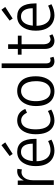

<svg xmlns="http://www.w3.org/2000/svg" viewBox="904 -1654 760 2607"><g transform="rotate(-90 1283.5 -351.0)"><path d="M138.7 0V-279.3Q138.7 -375 191.4 -418Q217.8 -438.5 249 -438.5Q267.6 -438.5 286.1 -432.6L293.9 -493.2Q279.3 -497.1 262.7 -497.1Q181.6 -497.1 140.6 -415Q138.7 -410.2 136.7 -406.2L134.8 -489.3H75.2V0Z M690.4 -32.2 670.9 -77.1Q606.4 -44.9 548.8 -44.9Q452.1 -44.9 415 -137.7Q398.4 -179.7 397.5 -234.4H701.2V-258.8Q699.2 -496.1 524.4 -497.1Q420.9 -497.1 368.2 -404.3Q331.1 -339.8 331.1 -246.1Q331.1 -84 429.7 -21.5Q477.5 8.8 541 8.8Q617.2 7.8 690.4 -32.2ZM523.4 -445.3Q608.4 -445.3 629.9 -347.7Q635.7 -319.3 635.7 -286.1L399.4 -285.2Q412.1 -411.1 486.3 -439.5Q503.9 -445.3 523.4 -445.3ZM653.3 -659.2 615.2 -710.9 467.8 -599.6 496.1 -558.6Z M1098.6 -34.2 1079.1 -80.1Q1015.6 -44.9 962.9 -44.9Q867.2 -44.9 839.8 -155.3Q830.1 -194.3 830.1 -244.1Q830.1 -391.6 902.3 -431.6Q924.8 -443.4 951.2 -443.4Q1018.6 -442.4 1055.7 -364.3L1107.4 -386.7Q1069.3 -483.4 976.6 -495.1Q964.8 -497.1 953.1 -497.1Q847.7 -497.1 796.9 -399.4Q763.7 -335.9 763.7 -245.1Q763.7 -78.1 855.5 -17.6Q896.5 8.8 949.2 8.8Q1024.4 7.8 1098.6 -34.2Z M1348.6 -43.9Q1260.7 -43.9 1228.5 -139.6Q1212.9 -184.6 1212.9 -243.2Q1212.9 -369.1 1278.3 -419.9Q1310.5 -444.3 1350.6 -444.3Q1438.5 -444.3 1470.7 -344.7Q1484.4 -299.8 1484.4 -243.2Q1484.4 -109.4 1414.1 -62.5Q1384.8 -43.9 1348.6 -43.9ZM1352.5 -497.1Q1238.3 -497.1 1182.6 -397.5Q1146.5 -333 1146.5 -243.2Q1146.5 -76.2 1244.1 -17.6Q1288.1 8.8 1346.7 8.8Q1466.8 8.8 1519.5 -96.7Q1550.8 -158.2 1550.8 -243.2Q1550.8 -407.2 1458 -467.8Q1413.1 -497.1 1352.5 -497.1Z M1754.9 8.8Q1781.2 8.8 1815.4 -3.9L1801.8 -51.8Q1785.2 -43.9 1767.6 -43.9Q1726.6 -45.9 1725.6 -100.6V-708H1662.1V-93.8Q1662.1 -14.6 1722.7 3.9Q1738.3 8.8 1754.9 8.8Z M2121.1 -19.5 2102.5 -60.5Q2072.3 -43.9 2049.8 -43.9Q1988.3 -51.8 1985.4 -136.7V-437.5H2102.5V-488.3H1985.4V-620.1H1921.9V-488.3H1843.8V-437.5H1921.9V-125Q1921.9 -22.5 1992.2 2Q2010.7 8.8 2032.2 8.8Q2077.1 7.8 2121.1 -19.5Z M2529.3 -32.2 2509.8 -77.1Q2445.3 -44.9 2387.7 -44.9Q2291 -44.9 2253.9 -137.7Q2237.3 -179.7 2236.3 -234.4H2540V-258.8Q2538.1 -496.1 2363.3 -497.1Q2259.8 -497.1 2207 -404.3Q2169.9 -339.8 2169.9 -246.1Q2169.9 -84 2268.6 -21.5Q2316.4 8.8 2379.9 8.8Q2456.1 7.8 2529.3 -32.2ZM2362.3 -445.3Q2447.3 -445.3 2468.8 -347.7Q2474.6 -319.3 2474.6 -286.1L2238.3 -285.2Q2251 -411.1 2325.2 -439.5Q2342.8 -445.3 2362.3 -445.3ZM2492.2 -659.2 2454.1 -710.9 2306.6 -599.6 2335 -558.6Z"/></g></svg>

Font: Yaldevi Colombo
Style: Regular
Weight: 400
Designer: Sol Matas, Denzil Rajitha, Kosala Senevirathne and Pathum Egodawatta
Foundry: Mooniak
Version: Version 1.020 ; ttfautohint (v1.6)